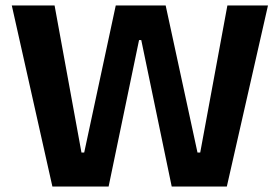

<svg xmlns="http://www.w3.org/2000/svg" viewBox="-20 -680 1020 700"><path d="M171 0 23 -660H179L277 -124H287L402 -660H584L700 -124H710L809 -660H957L807 0H606L495 -534H487L376 0Z"/></svg>

Font: Bricolage Grotesque 48pt Condensed ExtraBold
Style: Bold
Weight: 700
Version: Version 1.000;gftools[0.9.30]